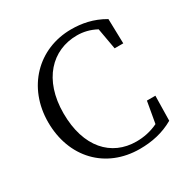

<svg xmlns="http://www.w3.org/2000/svg" viewBox="-172 -895 1033 1060"><g transform="rotate(-30 345.0 -365.0)"><path d="M587 -196 563 -60C518 -38 471 -29 425 -29C266 -29 153 -149 153 -365C153 -579 273 -701 432 -701C472 -701 512 -692 553 -670L577 -535H632L628 -692C557 -734 486 -746 421 -746C210 -746 55 -586 55 -365C55 -141 203 16 421 16C498 16 570 1 638 -38L641 -196Z"/></g></svg>

Font: Source Han Serif
Style: Regular
Weight: 400
Designer: Ryoko NISHIZUKA 西塚涼子 (kana & ideographs); Frank Grießhammer (Latin, Greek & Cyrillic); Wenlong ZHANG 张文龙 (bopomofo); San
Foundry: Adobe Systems Incorporated
Version: Version 1.001;PS 1.001;hotconv 16.6.54;makeotf.lib2.5.65590